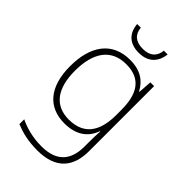

<svg xmlns="http://www.w3.org/2000/svg" viewBox="-282 -818 1154 1154"><g transform="rotate(45 295.0 -241.0)"><path d="M423 -722H391C385 -670 355 -640 293 -640C232 -640 200 -669 195 -722H164C170 -648 215 -606 292 -606C369 -606 414 -648 423 -722ZM287 -540C136 -540 58 -432 58 -258C58 -83 139 10 276 10C370 10 434 -30 461 -108H464C462 -74 461 -49 461 -15V23C461 134 409 205 277 205C202 205 138 187 89 163V204C138 224 196 240 276 240C437 240 500 154 500 22V-530H468L462 -443H459C429 -500 378 -540 287 -540ZM289 -505C419 -505 462 -418 462 -289V-246C462 -132 425 -25 279 -25C162 -25 98 -106 98 -258C98 -413 160 -505 289 -505Z"/></g></svg>

Font: Noto Sans Myanmar ExtraLight
Style: Regular
Weight: 200
Designer: Monotype Design Team
Foundry: Monotype Imaging Inc.
Version: Version 2.107